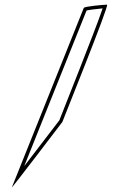

<svg xmlns="http://www.w3.org/2000/svg" viewBox="-20 -759 526 825"><path d="M31 46C28 54 248 -235 248 -235C250 -242 451 -739 440 -739C430 -739 344 -732 340 -725ZM84 -45 352 -714C365 -717 400 -721 421 -723C391 -632 246 -272 235 -242C223 -227 142 -120 84 -45Z"/></svg>

Font: Ampere
Style: OuLn
Weight: 400
Version: Version 1